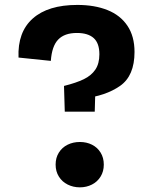

<svg xmlns="http://www.w3.org/2000/svg" viewBox="-20 -762 660 795"><path d="M372.3 -299.6H248.2L245 -406.2Q296.2 -419 327.1 -434.1Q358.1 -449.2 374.8 -473.8Q391.5 -498.5 391.5 -537.2Q391.5 -583.2 367.9 -604.4Q344.2 -625.5 298.4 -625.5Q247.2 -625.5 221 -598.2Q194.7 -571 190.5 -509.9L56.7 -523.7Q52.4 -629.1 115.6 -685.3Q178.8 -741.6 300.1 -741.6Q371.9 -741.6 425 -720.3Q478.2 -699.1 507.6 -655.4Q537 -611.8 537 -546.8Q537 -448.1 477.1 -406.3Q417.2 -364.5 324 -354.2L374.7 -386.2ZM210.3 -80.4Q210.3 -109 223.8 -130.3Q237.2 -151.7 260.1 -162.9Q282.9 -174.1 310.8 -174.1Q338.4 -174.1 360.8 -162.9Q383.2 -151.7 396.5 -130.3Q409.8 -109 409.8 -80.4Q409.8 -52.2 396.5 -30.8Q383.2 -9.2 360.6 2.2Q338 13.7 310.8 13.7Q283.3 13.7 260.3 2.2Q237.2 -9.2 223.8 -30.8Q210.3 -52.2 210.3 -80.4Z"/></svg>

Font: Monaspace Neon Var
Style: Regular
Weight: 400
Designer: Riley Cran and the Lettermatic Team
Version: Version 1.000 (Monaspace Neon Var)